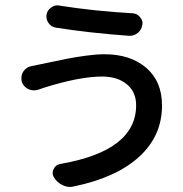

<svg xmlns="http://www.w3.org/2000/svg" viewBox="-20 -658 696 732"><path d="M499 -256.8Q499 -307.6 463.4 -336.9Q427.7 -366.2 369.1 -366.2Q283.2 -366.2 146.5 -323.2Q137.7 -320.3 127 -316.4Q118.2 -313.5 109.4 -313.5Q98.6 -313.5 87.9 -318.4Q68.4 -328.1 62.5 -347.7Q61.5 -354.5 61.5 -360.4Q61.5 -373 68.4 -384.8Q80.1 -402.3 100.6 -406.2Q114.3 -408.2 125 -411.1Q135.7 -413.1 174.8 -421.4Q213.9 -429.7 241.2 -435.1Q268.6 -440.4 308.1 -445.8Q347.7 -451.2 377.9 -451.2Q477.5 -451.2 537.6 -399.4Q597.7 -347.7 597.7 -255.9Q597.7 -139.6 510.3 -60.1Q422.9 19.5 261.7 52.7Q253.9 54.7 247.1 54.7Q232.4 54.7 218.8 47.9Q197.3 38.1 185.5 17.6Q180.7 9.8 180.7 1Q180.7 -6.8 184.6 -13.7Q192.4 -30.3 210.9 -33.2Q499 -83 499 -256.8ZM192.4 -552.7Q174.8 -555.7 165 -570.3Q157.2 -581.1 157.2 -594.7Q157.2 -597.7 157.2 -601.6Q160.2 -619.1 174.8 -628.9Q185.5 -637.7 199.2 -637.7Q203.1 -637.7 206.1 -636.7Q342.8 -615.2 485.4 -607.4Q502.9 -606.4 513.7 -592.8Q523.4 -582 523.4 -569.3Q523.4 -566.4 522.5 -562.5Q519.5 -543.9 504.9 -532.2Q491.2 -521.5 475.6 -521.5Q473.6 -521.5 471.7 -521.5Q322.3 -532.2 192.4 -552.7Z"/></svg>

Font: Gen Jyuu Gothic P Medium
Style: Regular
Weight: 500
Designer: [Source Han Sans]
Ryoko NISHIZUKA  (kana & ideographs); Paul D. Hunt (Latin, Greek & Cyrillic); Wenlong ZHANG  (bopomofo
Version: Version 1.002.20150607